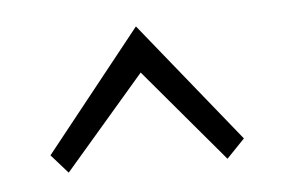

<svg xmlns="http://www.w3.org/2000/svg" viewBox="-29 -723 395 265"><g transform="rotate(-5 168.0 -590.5)"><path d="M57 -494 34 -520 167 -687 302 -520 277 -494 168 -623Z"/></g></svg>

Font: Arsenal SC
Style: Regular
Weight: 400
Designer: Andrij Shevchenko
Foundry: Stairsfor
Version: Version 2.001; ttfautohint (v1.8.4.7-5d5b)